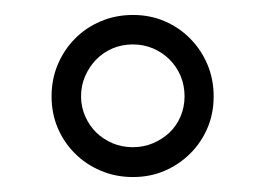

<svg xmlns="http://www.w3.org/2000/svg" viewBox="-20 -733 356 258"><path d="M267.1 -603.5Q267.1 -580.6 258.8 -561Q250.5 -541.5 235.8 -526.9Q221.2 -512.2 201.7 -503.7Q182.1 -495.1 158.7 -495.1Q135.3 -495.1 115.2 -503.7Q95.2 -512.2 80.6 -526.9Q65.9 -541.5 57.6 -561Q49.3 -580.6 49.3 -603.5Q49.3 -626.5 57.6 -646.2Q65.9 -666 80.6 -680.9Q95.2 -695.8 115.2 -704.3Q135.3 -712.9 158.7 -712.9Q182.1 -712.9 201.7 -704.3Q221.2 -695.8 235.8 -680.9Q250.5 -666 258.8 -646.2Q267.1 -626.5 267.1 -603.5ZM228 -603.5Q228 -618.2 222.7 -630.9Q217.3 -643.6 207.8 -653.1Q198.2 -662.6 185.5 -668Q172.9 -673.3 158.7 -673.3Q144 -673.3 131.3 -668Q118.7 -662.6 109.4 -653.1Q100.1 -643.6 94.5 -630.9Q88.9 -618.2 88.9 -603.5Q88.9 -589.4 94.5 -576.7Q100.1 -564 109.4 -554.9Q118.7 -545.9 131.3 -540.5Q144 -535.2 158.7 -535.2Q172.9 -535.2 185.5 -540.5Q198.2 -545.9 207.8 -554.9Q217.3 -564 222.7 -576.7Q228 -589.4 228 -603.5Z"/></svg>

Font: Simplified Naskh
Style: Regular
Weight: 400
Designer: SIL International
Foundry: Arabeyes
Version: 1.02_alpha